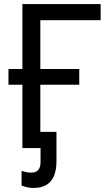

<svg xmlns="http://www.w3.org/2000/svg" viewBox="-20 -734 540 952"><path d="M146 198Q128 198 112.5 194Q97 190 87 186V113Q95 116 107.5 119Q120 122 135 122Q149 122 159.5 116.5Q170 111 175.5 99.5Q181 88 181 70V0H171V-80H260V65Q260 108 248 137.5Q236 167 210.5 182.5Q185 198 146 198ZM479 -714V-634H180V-392H373V-314H180V0H91V-314H22V-392H91V-714Z"/></svg>

Font: Noto Sans Display
Style: Regular
Weight: 400
Designer: Monotype Design Team
Foundry: Monotype Imaging Inc.
Version: Version 2.003